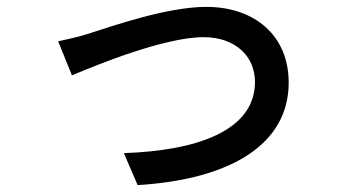

<svg xmlns="http://www.w3.org/2000/svg" viewBox="-20 -513 996 558"><path d="M149 -393 189 -294C258 -323 457 -405 572 -405C662 -405 721 -351 721 -275C721 -132 550 -75 340 -68L380 25C655 8 819 -96 819 -273C819 -409 721 -493 579 -493C467 -493 309 -438 243 -417C214 -407 177 -399 149 -393Z"/></svg>

Font: Kinto Sans Med
Style: Regular
Weight: 500
Designer: Authors: Ryoko NISHIZUKA  (kana & ideographs); Paul D. Hunt (Latin, Greek & Cyrillic); Wenlong ZHANG  (bopomofo); Sandol
Foundry: Adobe Systems Incorporated, ookami Inc.
Version: Version 0.001